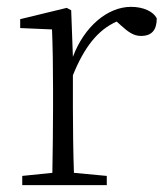

<svg xmlns="http://www.w3.org/2000/svg" viewBox="-20 -541 485 561"><path d="M188 -511 175 -518 39 -485V-459L132 -455C134 -405 135 -349 135 -281V-226C135 -172 134 -91 133 -36L45 -27V0H292V-27L196 -36C194 -91 193 -173 193 -226V-321C226 -403 266 -454 321 -478L332 -468C354 -448 370 -436 392 -436C424 -436 438 -454 438 -487C429 -507 399 -521 363 -521C294 -521 226 -463 193 -375Z"/></svg>

Font: Noto Serif CJK KR ExtraLight
Style: Regular
Weight: 250
Designer: Ryoko NISHIZUKA 西塚涼子 (kana & ideographs); Frank Grießhammer (Latin, Greek & Cyrillic); Wenlong ZHANG 张文龙 (bopomofo); San
Foundry: Adobe Systems Incorporated
Version: Version 1.000;PS 1;hotconv 16.6.53;makeotf.lib2.5.65590